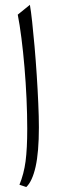

<svg xmlns="http://www.w3.org/2000/svg" viewBox="-20 -752 284 781"><path d="M101.6 -732.4Q106 -708 110.8 -663.3Q115.7 -618.7 120.6 -562.7Q125.5 -506.8 129.4 -447Q133.3 -387.2 135.7 -331.8Q138.2 -276.4 138.2 -233.9Q138.2 -133.3 124.8 -73.7Q111.3 -14.2 86.9 8.8L59.1 -0.5Q77.1 -43.9 84 -95.7Q90.8 -147.5 90.8 -228.5Q90.8 -286.6 87.9 -350.8Q85 -415 79.6 -478.5Q74.2 -542 67.1 -597.4Q60.1 -652.8 52.2 -692.4Z"/></svg>

Font: Pinar-DS2-FD Light
Style: Regular
Weight: 300
Designer: Amin Abedi
Version: Version 2.000